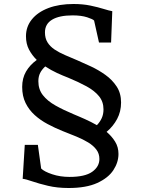

<svg xmlns="http://www.w3.org/2000/svg" viewBox="-20 -842 712 961"><path d="M169.5 -117 186 1.5Q201.5 17 241.2 30.2Q281 43.5 328 43.5Q405.5 43.5 441.5 17.8Q477.5 -8 477.5 -46Q477.5 -73 462.5 -93Q447.5 -113 421.8 -128.8Q396 -144.5 363 -158.2Q330 -172 293.5 -186Q255 -201.5 218.8 -220.8Q182.5 -240 153.8 -266Q125 -292 108 -326.5Q91 -361 91 -407Q91 -450.5 110.2 -483.8Q129.5 -517 164 -542Q140 -565.5 125 -594.2Q110 -623 110 -660.5Q110 -708.5 139.5 -745Q169 -781.5 222.5 -801.8Q276 -822 348 -822Q394.5 -822 432.8 -814Q471 -806 499 -797.2Q527 -788.5 542 -786L536 -629H475.5L451 -739Q445.5 -746 416.2 -755.5Q387 -765 343.5 -765Q276.5 -765 240.8 -743.5Q205 -722 205 -680Q205 -650.5 217.8 -630Q230.5 -609.5 253.2 -594.2Q276 -579 305.8 -566.2Q335.5 -553.5 368.5 -539.5Q399 -526.5 436.2 -509Q473.5 -491.5 507.5 -467.2Q541.5 -443 563.8 -409.2Q586 -375.5 586 -329Q586 -283.5 566.2 -246.5Q546.5 -209.5 513.5 -182Q539.5 -160 556.2 -133Q573 -106 573 -71.5Q573 -29.5 547.5 9.5Q522 48.5 466.8 73.8Q411.5 99 323.5 99Q266.5 99 220.2 88Q174 77 141.5 65.8Q109 54.5 93.5 53L104 -117ZM349 -270Q362 -264.5 376.2 -258.5Q390.5 -252.5 405.2 -245.8Q420 -239 435.2 -231.5Q450.5 -224 465 -215.5Q480.5 -231.5 489.2 -250.8Q498 -270 498 -294.5Q498 -333 475.5 -360.5Q453 -388 413.2 -409.8Q373.5 -431.5 321.5 -453Q308.5 -458 294.2 -464Q280 -470 265.2 -476.8Q250.5 -483.5 235.8 -491.8Q221 -500 206.5 -509.5Q189.5 -494 180.8 -476.5Q172 -459 172 -435.5Q172 -394.5 194.8 -365.5Q217.5 -336.5 257.5 -314Q297.5 -291.5 349 -270Z"/></svg>

Font: Merriweather Light 18pt
Style: Regular
Weight: 400
Version: Version 2.100